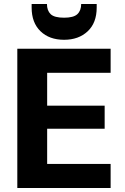

<svg xmlns="http://www.w3.org/2000/svg" viewBox="-20 -945 628 965"><path d="M67 0V-700H536V-579H217V-414H506V-298H217V-121H536V0ZM302 -745Q228 -745 183.5 -788Q139 -831 139 -907V-925H216Q216 -892 234.5 -874Q253 -856 302 -856Q350 -856 369 -874Q388 -892 388 -925H466V-907Q466 -830 420.5 -787.5Q375 -745 302 -745Z"/></svg>

Font: DM Sans Black
Style: Regular
Weight: 900
Designer: Colophon Foundry, Jonny Pinhorn
Foundry: Colophon Foundry
Version: Version 4.004; ttfautohint (v1.8.4.7-5d5b)